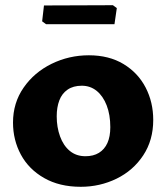

<svg xmlns="http://www.w3.org/2000/svg" viewBox="-20 -708 639 738"><path d="M30 -237Q30 -312.5 70.8 -371.2Q111.5 -430 178.5 -462.8Q245.5 -495.5 321.5 -495.5Q399 -495.5 454.8 -461.8Q510.5 -428 539.8 -371.5Q569 -315 569 -247Q569 -169 530.5 -110.8Q492 -52.5 428 -21.2Q364 10 290.5 10Q208.5 10 149.5 -23.8Q90.5 -57.5 60.2 -113.8Q30 -170 30 -237ZM404 -219Q404 -267 390 -303Q376 -339 351.5 -358.8Q327 -378.5 294.5 -378.5Q261.5 -378.5 239.8 -363.5Q218 -348.5 208 -322Q198 -295.5 198 -261Q198 -219 210.8 -183.8Q223.5 -148.5 248.2 -128Q273 -107.5 308.5 -107.5Q339 -107.5 360.2 -120.5Q381.5 -133.5 392.8 -158.2Q404 -183 404 -219ZM157 -615 142 -626 149 -687 414 -688 429 -677 420 -615Z"/></svg>

Font: TMT Limkin
Style: Regular
Weight: 400
Designer: Gabriel Drozdov
Version: Version 1.000;Glyphs 3.1.2 (3151)